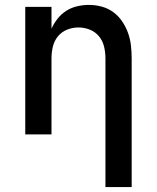

<svg xmlns="http://www.w3.org/2000/svg" viewBox="-20 -548 640 783"><path d="M410 215V-310Q410 -334 404.5 -357.5Q399 -381 384 -399.5Q369 -418 346.5 -427Q324 -436 300 -436Q276 -436 253.5 -427Q231 -418 216 -399.5Q201 -381 195.5 -357.5Q190 -334 190 -310V0H83V-520H190V-431Q200 -453 215 -472Q230 -491 250.5 -504Q271 -517 295 -522.5Q319 -528 343 -528Q369 -528 395 -521Q421 -514 442 -498.5Q463 -483 478 -461Q493 -439 502 -414Q511 -389 514 -362.5Q517 -336 517 -310V215Z"/></svg>

Font: Zed Mono Semibold Extended
Style: Regular
Weight: 600
Width: 7
Monospace: yes
Designer: Belleve Invis
Foundry: Belleve Invis
Version: Version 1.0.0; ttfautohint (v1.8.4)